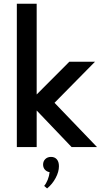

<svg xmlns="http://www.w3.org/2000/svg" viewBox="-20 -802 549 1047"><path d="M71.8 0V-781.8H180V-286.8L358.2 -465.5H498.2L277.3 -241.4L509.1 0H370.5L180 -199.5V0ZM250.5 136.8Q234.5 134.1 224.8 123Q215 111.8 215 95.5Q215 77.3 227 65.5Q239.1 53.6 258.2 53.6Q278.2 53.6 289.8 66.8Q301.4 80 301.4 104.5Q301.4 135 283.4 168.6Q265.5 202.3 236.8 225.5L220.9 211.8Q231.8 199.1 240.2 178.2Q248.6 157.3 250.5 136.8Z"/></svg>

Font: Spartan MB SemBd
Style: Regular
Weight: 600
Designer: Matt Bailey, Mirko Velimirovic
Foundry: Matt Bailey
Version: Version 1.005